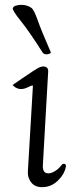

<svg xmlns="http://www.w3.org/2000/svg" viewBox="-20 -761 321 793"><path d="M95 -51 116 -407Q115 -408 111.5 -407.5Q108 -407 98 -402Q58 -381 32 -410Q48 -421 72 -437.5Q96 -454 117.5 -468Q139 -482 146 -484Q160 -489 170 -484Q180 -479 179 -466L157 -78Q156 -66 160.5 -55.5Q165 -45 181 -45Q191 -45 206.5 -54Q222 -63 234 -79Q239 -86 246.5 -84Q254 -82 252 -72Q246 -41 218.5 -14.5Q191 12 154 12Q124 12 109 -7.5Q94 -27 95 -51ZM68 -741Q91 -741 109 -729Q120 -722 135.5 -678Q151 -634 189 -547Q191 -542 186.5 -540Q182 -538 177 -537Q162 -535 156 -544Q101 -631 65 -675.5Q29 -720 33 -728Q36 -735 46.5 -738Q57 -741 68 -741Z"/></svg>

Font: Diphylleia
Style: Regular
Weight: 400
Designer: Minha Hyung
Foundry: JAMO
Version: Version 1.000; ttfautohint (v1.8.4.7-5d5b);gftools[0.9.28]